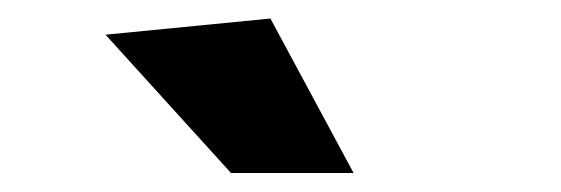

<svg xmlns="http://www.w3.org/2000/svg" viewBox="-20 -782 590 202"><path d="M352 -600H223L91 -745.5L264.5 -762.5Z"/></svg>

Font: B612
Style: Bold
Weight: 700
Designer: Nicolas Chauveau, Thomas Paillot, Jonathan Favre-Lamarine, Jean-Luc Vinot
Foundry: AIRBUS
Version: Version 1.008